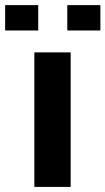

<svg xmlns="http://www.w3.org/2000/svg" viewBox="-70 -734 414 754"><path d="M207.5 0H64.9V-528.3H207.5ZM324.2 -614.3H194.3V-713.9H324.2ZM80.1 -614.3H-49.8V-713.9H80.1Z"/></svg>

Font: Roboto Web
Style: Bold
Weight: 700
Designer: Google
Version: Version 1.200310; 2013